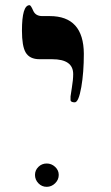

<svg xmlns="http://www.w3.org/2000/svg" viewBox="-20 -725 429 739"><path d="M302.7 -518.1Q302.7 -446.3 293 -390.1Q282.7 -331.1 267.6 -331.1Q253.9 -331.1 251.5 -338.4Q251.5 -338.9 251.5 -354Q251.5 -356.9 256.6 -387.5Q261.7 -418 261.7 -439.9Q261.7 -497.1 180.7 -497.1H132.3Q93.8 -497.1 78.6 -523.4Q64.5 -547.9 64.5 -606.9Q64.5 -705.1 93.8 -705.1Q98.6 -705.1 107.7 -684.1Q116.7 -663.1 142.6 -663.1H171.4Q301.8 -663.1 302.7 -518.1ZM206.1 -51.8Q206.1 -33.2 192.1 -19.5Q178.2 -5.9 159.7 -5.9Q141.1 -5.9 127.9 -19.5Q114.7 -33.2 114.7 -51.8Q114.7 -69.8 127.9 -82.8Q141.1 -95.7 159.7 -95.7Q178.2 -95.7 192.1 -82.8Q206.1 -69.8 206.1 -51.8Z"/></svg>

Font: Ezra SIL SR
Style: Regular
Weight: 400
Designer: Development by SIL's NRSI team. OpenType tables by Ralph Hancock ( hancock@dircon.co.uk ).
Foundry: Development by SIL's NRSI team.
Version: Version 2.51; 2007